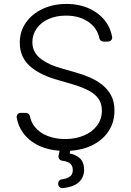

<svg xmlns="http://www.w3.org/2000/svg" viewBox="-20 -758 669 980"><path d="M277 182.5V179Q276.6 170.8 281.8 164.6Q286.9 158.4 295.1 157.3Q317.1 154.8 331.3 146.7Q351.6 135.7 351.6 110.8Q351.6 84.2 333.1 73.2Q320.3 65.3 296.2 62.1Q288.7 61.1 283.6 55Q278.4 49 278.4 41.5Q278.4 38.7 278.8 37.3L284.1 11.4Q226.9 7.5 183.2 -12.4Q128.9 -36.6 97.3 -80.6Q72.8 -114.7 65.3 -157.3Q65 -158.7 65 -161.2Q65 -169.7 70.8 -175.8Q76.7 -181.8 85.6 -181.8H112.2Q119.7 -181.8 125.4 -177Q131 -172.2 132.8 -165.1Q138.5 -133.5 158.7 -109Q183.6 -79.2 223.4 -63.9Q263.8 -48.3 312.1 -48.3Q366.8 -48.3 409.1 -66.8Q451.3 -84.5 475.9 -117.9Q500 -149.9 500 -194.2Q500 -231.5 480.8 -256.4Q462 -281.2 427.6 -298.3Q390.6 -316.4 348 -328.5L261 -354Q176.5 -379.3 128.2 -424.7Q81 -469.8 81 -540.1Q81 -598 112.6 -643.1Q143.8 -687.5 197.8 -712.7Q252.1 -737.9 318.5 -737.9Q385.7 -737.9 438.6 -713.1Q491.1 -687.9 521.7 -644.5Q545.1 -611.5 552.2 -570Q552.6 -568.9 552.6 -566.4Q552.6 -557.9 546.5 -551.8Q540.5 -545.8 531.6 -545.8H508.2Q500.7 -545.8 494.9 -550.4Q489 -555 487.6 -562.1Q477.3 -611.5 436.4 -642.4Q388.8 -678.3 316.8 -678.3Q266.7 -678.3 227.6 -660.9Q188.9 -643.5 167.3 -612.6Q145.2 -581.3 145.2 -543Q145.2 -514.2 157.7 -492.2Q170.1 -470.9 191.4 -455.3Q212.4 -440 238.3 -428.6Q266.3 -416.9 290.1 -410.2L366.8 -388.1Q401.6 -378.6 436.4 -363.6Q471.6 -348.7 500.4 -326.3Q529.8 -302.9 546.9 -271.3Q564.3 -239 564.3 -193.2Q564.3 -134.6 534.1 -88.4Q504.3 -42.3 447.4 -14.9Q400.6 7.5 338.1 11.7L335.6 25.6Q366.1 30.5 387.8 50.1Q409.1 70.3 409.4 109Q408.7 152.3 376.1 177.2Q348.7 197.8 299.7 202.1Q290.8 202.8 284.3 197.1Q277.7 191.4 277 182.5Z"/></svg>

Font: DeltaSans Light
Style: Regular
Weight: 300
Designer: Rasmus Andersson
Foundry: rsms
Version: Version 3.012